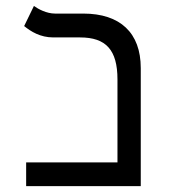

<svg xmlns="http://www.w3.org/2000/svg" viewBox="-20 -632 626 652"><path d="M68.8 0H458V-400.9C458 -520.5 388.2 -585.9 262.7 -585.9H167C138.2 -585.9 109.9 -601.1 95.2 -611.8L62 -543.5C85 -524.9 116.7 -504.9 161.1 -504.9H252C339.4 -504.9 378.9 -462.9 378.9 -362.3V-80.6H68.8Z"/></svg>

Font: Cascadia Code SemiLight
Style: Regular
Weight: 350
Monospace: yes
Designer: Aaron Bell
Foundry: Saja Typeworks
Version: Version 2404.023